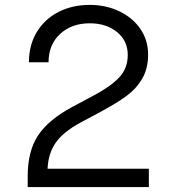

<svg xmlns="http://www.w3.org/2000/svg" viewBox="-20 -773 699 783"><path d="M275 -337 361 -383Q428 -418 464.5 -455.5Q501 -493 501 -549Q501 -607 457 -642.5Q413 -678 346 -678Q272 -678 225 -634.5Q178 -591 178 -519H98Q98 -590 130.5 -643Q163 -696 219 -724.5Q275 -753 346 -753Q412 -753 466.5 -727Q521 -701 552.5 -655Q584 -609 584 -551Q584 -493 559.5 -451.5Q535 -410 495 -381Q455 -352 394 -319L308 -273Q238 -235 207.5 -191.5Q177 -148 174 -85H587V-10H93V-55Q93 -157 135.5 -221Q178 -285 275 -337Z"/></svg>

Font: Kakao Big Sans
Style: Regular
Weight: 400
Designer: Park Young-rak; Lee Sang-min; Kim Jung-jin; Min Bon; Park Min-gyu;
Foundry: Kakao Corporation
Version: Version 2.003